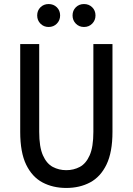

<svg xmlns="http://www.w3.org/2000/svg" viewBox="-20 -918 656 950"><path d="M308 12Q242 12 190.5 -15.2Q139 -42.5 109.5 -103.2Q80 -164 80 -265.5V-700H174V-265.5Q174 -191 192.2 -149.8Q210.5 -108.5 241 -92.2Q271.5 -76 308 -76Q344.5 -76 375 -92.2Q405.5 -108.5 423.8 -149.8Q442 -191 442 -265.5V-700H536.5V-265.5Q536.5 -165 507 -104Q477.5 -43 426 -15.5Q374.5 12 308 12ZM220.5 -784.5Q196.5 -784.5 180.2 -801Q164 -817.5 164 -841.5Q164 -866 180.2 -882Q196.5 -898 220.5 -898Q245 -898 261.2 -882Q277.5 -866 277.5 -841.5Q277.5 -817.5 261.2 -801Q245 -784.5 220.5 -784.5ZM395.5 -784.5Q371.5 -784.5 355.2 -801Q339 -817.5 339 -841.5Q339 -866 355.2 -882Q371.5 -898 395.5 -898Q420 -898 436.2 -882Q452.5 -866 452.5 -841.5Q452.5 -817.5 436.2 -801Q420 -784.5 395.5 -784.5Z"/></svg>

Font: Overpass Mono Light Medium
Style: Regular
Weight: 500
Monospace: yes
Version: Version 4.000